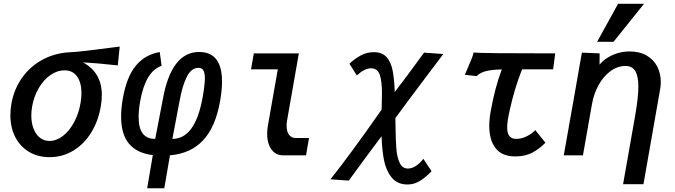

<svg xmlns="http://www.w3.org/2000/svg" viewBox="-20 -838 3640 1036"><path d="M36 -216.5Q36 -249 41.5 -278Q55.5 -357.5 99.5 -419Q143.5 -480.5 210 -516.2Q276.5 -552 356.5 -556Q392.5 -557.5 452.5 -564.8Q512.5 -572 597 -583L626 -586.5L615.5 -485Q503.5 -497.5 427.5 -501.5Q529.5 -446.5 529.5 -325.5Q529.5 -296.5 523.5 -262Q510 -184 471.8 -122.2Q433.5 -60.5 375.5 -25.2Q317.5 10 248 10Q184 10 136 -19Q88 -48 62 -99.2Q36 -150.5 36 -216.5ZM414.5 -281Q419.5 -309 419.5 -335.5Q419.5 -392.5 395.8 -425.5Q372 -458.5 328.5 -458.5Q288.5 -458.5 251.8 -432.8Q215 -407 189 -362.5Q163 -318 153.5 -264Q149 -238.5 149 -215Q149 -175 161 -143.8Q173 -112.5 195.2 -95Q217.5 -77.5 246.5 -77.5Q284.5 -77.5 319.2 -104.2Q354 -131 379.2 -177.5Q404.5 -224 414.5 -281Z M804.5 -1Q720 -11 676.8 -61.8Q633.5 -112.5 633.5 -208.5Q633.5 -254.5 643 -308Q663.5 -424.5 713.5 -484.2Q763.5 -544 842 -557L852 -483Q764.5 -452.5 736.5 -292Q728 -245.5 728 -206Q728 -146 750.5 -117.2Q773 -88.5 817.5 -88.5L858.5 -301.5Q904 -557.5 1054.5 -557.5Q1178 -557.5 1178 -398Q1178 -353.5 1168 -294.5Q1143 -152 1075.5 -80.5Q1008 -9 897 0L866.5 178H774ZM1073.5 -313.5Q1085.5 -382 1085.5 -415.5Q1085.5 -443.5 1077.5 -457.8Q1069.5 -472 1051 -472Q1012 -472 987.8 -423.2Q963.5 -374.5 949 -293L910 -88.5Q1033.5 -88.5 1073.5 -313.5Z M1421.5 -116.5Q1421.5 -138.5 1426 -163L1479 -464H1334.5L1349.5 -550H1592.5L1529 -188Q1526.5 -175 1526.5 -159Q1526.5 -127 1540 -110.2Q1553.5 -93.5 1573.5 -93.5H1647.5L1640.5 -54L1631.5 0H1505Q1480.5 0 1461.8 -14Q1443 -28 1432.2 -54.2Q1421.5 -80.5 1421.5 -116.5Z M2039 -103Q1962.5 -2 1862 136.5L1763 129.5Q1872 -7 2039 -246.5Q2039 -259 2040 -283Q2041 -319 2041 -335.5Q2041 -400 2029 -434.8Q2017 -469.5 1982 -469.5Q1947 -469.5 1905.5 -431L1865.5 -494Q1891.5 -519.5 1925 -538Q1958.5 -556.5 1997 -556.5Q2042 -556.5 2065.8 -530Q2089.5 -503.5 2098.5 -458Q2107.5 -412.5 2110 -341.5Q2184.5 -438.5 2249 -528L2268 -554L2372 -546.5L2291 -439Q2173.5 -283.5 2113.5 -201L2114 -161Q2115 -80.5 2118.8 -34.8Q2122.5 11 2136.8 41.2Q2151 71.5 2181.5 71.5Q2202.5 71.5 2224.2 57.2Q2246 43 2264.5 19L2308.5 86Q2278.5 117.5 2246.8 137.5Q2215 157.5 2179.5 157.5Q2124 157.5 2093.5 120Q2063 82.5 2052 26.2Q2041 -30 2039 -103Z M2500.5 -463Q2517 -501.5 2524.5 -520Q2532 -538.5 2535.5 -554.5Q2573 -550 2976 -550L2964.5 -464H2797Q2756.5 -362.5 2730.5 -244Q2716.5 -182.5 2716.5 -150.5Q2716.5 -88.5 2765.5 -88.5Q2792.5 -88.5 2820.5 -101.8Q2848.5 -115 2868.5 -136L2923 -68Q2891 -35 2852.5 -14.5Q2814 6 2760 6Q2689 6 2654.5 -37.8Q2620 -81.5 2620 -158.5Q2620 -195 2627.5 -236Q2649 -360 2687.5 -463.5Q2633 -462 2602.2 -454.2Q2571.5 -446.5 2551.5 -427.5L2488 -434.5Z M3424.5 -370.5Q3424.5 -426.5 3408 -454.2Q3391.5 -482 3355.5 -482Q3311.5 -482 3273.5 -453.8Q3235.5 -425.5 3209.8 -378.8Q3184 -332 3174.5 -278L3125.5 0H3022L3049.5 -155L3054.5 -184.5L3071 -276L3113 -516Q3116.5 -535 3120 -554L3215.5 -550L3215 -489.5Q3244 -523.5 3287.2 -542Q3330.5 -560.5 3376 -560.5Q3431.5 -560.5 3469.5 -538.2Q3507.5 -516 3526.5 -478.5Q3545.5 -441 3545.5 -396Q3545.5 -375.5 3542 -356.5L3452 156H3342L3406.5 -210Q3424.5 -311 3424.5 -370.5ZM3202 -612.5 3315 -817.5H3455L3290.5 -612.5Z"/></svg>

Font: JuliaMono SemiBold
Style: Italic
Weight: 600
Italic angle: -9°
Monospace: yes
Designer: cormullion
Foundry: corm
Version: Version 0.056; ttfautohint (v1.8.4)